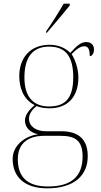

<svg xmlns="http://www.w3.org/2000/svg" viewBox="-20 -786 550 1046"><path d="M232 -616V-606H234C273 -651 332 -721 360 -756V-766H327C301 -721 260 -656 232 -616ZM237 240C384 240 458 170 458 65C458 -27 408 -71 313 -71H230C175 -71 138 -98 138 -140C138 -161 150 -185 179 -208C199 -200 224 -196 250 -196C354 -196 407 -264 407 -364C407 -417 385 -470 370 -491C399 -521 420 -534 439 -534C459 -534 469 -520 469 -480C481 -480 492 -494 492 -517C492 -542 475 -557 450 -557C422 -557 399 -538 363 -498C336 -525 298 -542 250 -542C144 -542 85 -470 85 -372C85 -311 105 -246 169 -213C133 -184 116 -155 116 -130C116 -94 140 -65 188 -54C130 -49 49 -2 49 80C49 179 115 240 237 240ZM247 -206C169 -206 113 -250 113 -364C113 -487 169 -532 247 -532C331 -532 379 -487 379 -365C379 -243 329 -206 247 -206ZM241 230C118 230 77 167 77 82C77 -11 140 -46 220 -46H311C388 -46 430 -21 430 66C430 177 367 230 241 230Z"/></svg>

Font: Noto Serif Display Thin
Style: Regular
Weight: 100
Designer: Monotype Design Team
Foundry: Monotype Imaging Inc.
Version: Version 2.009